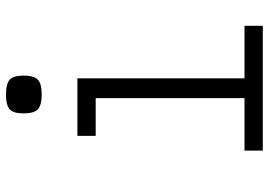

<svg xmlns="http://www.w3.org/2000/svg" viewBox="-148 -748 896 640"><g transform="rotate(-90 300.0 -428.0)"><path d="M293 0V-599L334 -557H167V-618H359V0ZM118 0V-61H534V0ZM305 -737Q269 -737 255.5 -750Q242 -763 242 -797Q242 -831 255.5 -843.5Q269 -856 305 -856Q341 -856 354.5 -843.5Q368 -831 368 -797Q368 -763 354.5 -750Q341 -737 305 -737Z"/></g></svg>

Font: Victor Mono Light
Style: Regular
Weight: 300
Monospace: yes
Designer: Rune Bjørnerås
Version: Version 1.561;gftools[0.9.30]